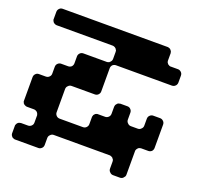

<svg xmlns="http://www.w3.org/2000/svg" viewBox="-121 -820 984 953"><g transform="rotate(20 370.5 -343.0)"><path d="M460 -324.2Q460 -324.2 460 -325.2Q460 -325.2 460 -326.2Q460 -326.2 460.9 -327.1Q460.9 -327.1 460.9 -328.1Q460.9 -328.1 460.9 -329.1Q461.9 -329.1 461.9 -330.1Q461.9 -330.1 461.9 -330.1Q461.9 -331.1 462.9 -331.1Q462.9 -332 463.9 -333Q463.9 -333 464.8 -334Q464.8 -335 465.8 -335Q465.8 -335.9 466.8 -335.9Q466.8 -336.9 467.8 -337.9Q468.8 -338.9 469.7 -338.9Q470.7 -339.8 470.7 -339.8Q471.7 -339.8 471.7 -340.8Q472.7 -340.8 472.7 -340.8Q473.6 -340.8 473.6 -341.8Q474.6 -341.8 474.6 -341.8Q474.6 -341.8 474.6 -341.8Q475.6 -341.8 475.6 -341.8Q476.6 -341.8 476.6 -341.8Q476.6 -342.8 477.5 -342.8Q477.5 -342.8 478.5 -342.8Q478.5 -342.8 478.5 -342.8Q478.5 -342.8 479.5 -342.8Q479.5 -342.8 480.5 -342.8Q480.5 -342.8 481.4 -342.8Q481.4 -343.8 482.4 -343.8Q483.4 -343.8 484.4 -343.8Q496.1 -343.8 520.5 -343.8Q531.2 -343.8 538.1 -335.9Q544.9 -329.1 544.9 -318.4Q544.9 -306.6 544.9 -282.2Q544.9 -271.5 552.7 -264.6Q559.6 -256.8 570.3 -256.8Q582 -256.8 606.4 -256.8Q617.2 -256.8 624 -264.6Q631.8 -271.5 631.8 -282.2Q631.8 -293.9 631.8 -318.4Q631.8 -329.1 638.7 -335.9Q646.5 -343.8 656.2 -343.8Q668.9 -343.8 693.4 -343.8Q703.1 -343.8 710.9 -335.9Q717.8 -329.1 717.8 -318.4Q717.8 -277.3 717.8 -195.3Q717.8 -185.5 710.9 -177.7Q703.1 -170.9 693.4 -170.9Q680.7 -170.9 656.2 -170.9Q655.3 -170.9 654.3 -170.9Q652.3 -170.9 651.4 -169.9Q650.4 -169.9 650.4 -169.9Q649.4 -169.9 649.4 -169.9Q648.4 -169.9 648.4 -168.9Q647.5 -168.9 647.5 -168.9Q646.5 -168.9 645.5 -168.9Q645.5 -168 644.5 -168Q644.5 -168 644.5 -168Q644.5 -168 644.5 -168Q643.6 -167 643.6 -167Q643.6 -167 642.6 -167Q642.6 -167 642.6 -167Q642.6 -166 641.6 -166Q641.6 -166 640.6 -165Q639.6 -165 639.6 -164.1Q638.7 -164.1 638.7 -163.1Q638.7 -163.1 638.7 -163.1Q637.7 -162.1 637.7 -162.1Q636.7 -161.1 636.7 -160.2Q635.7 -160.2 635.7 -159.2Q634.8 -159.2 634.8 -158.2Q634.8 -158.2 634.8 -157.2Q634.8 -157.2 633.8 -157.2Q633.8 -156.2 633.8 -156.2Q633.8 -155.3 633.8 -155.3Q632.8 -155.3 632.8 -154.3Q632.8 -154.3 632.8 -153.3Q632.8 -153.3 632.8 -152.3Q631.8 -151.4 631.8 -151.4Q631.8 -150.4 631.8 -149.4Q631.8 -149.4 631.8 -148.4Q631.8 -148.4 631.8 -147.5Q631.8 -147.5 631.8 -146.5Q631.8 -146.5 631.8 -146.5Q631.8 -146.5 631.8 -146.5Q631.8 -147.5 631.8 -146.5Q631.8 -146.5 631.8 -146.5Q631.8 -146.5 631.8 -146.5Q631.8 -146.5 631.8 -146.5Q631.8 -143.6 631.8 -136.7Q631.8 -136.7 631.8 -136.7Q631.8 -136.7 631.8 -122.1Q631.8 -108.4 631.8 -89.8Q631.8 -67.4 631.8 -46.9Q631.8 -27.3 631.8 -27.3Q631.8 -27.3 631.8 -27.3Q631.8 -25.4 631.8 -23.4Q631.8 -21.5 631.8 -20.5Q630.9 -18.6 630.9 -17.6Q630.9 -16.6 630.9 -15.6Q629.9 -14.6 629.9 -13.7Q628.9 -11.7 627 -9.8Q626 -7.8 624 -5.9Q621.1 -2 616.2 0Q612.3 2 606.4 2Q594.7 2 570.3 2Q559.6 2 552.7 -5.9Q544.9 -12.7 544.9 -23.4Q544.9 -35.2 544.9 -59.6Q544.9 -65.4 543 -70.3Q540 -75.2 536.1 -79.1Q536.1 -79.1 535.2 -80.1Q535.2 -80.1 534.2 -80.1Q533.2 -81.1 531.2 -82Q529.3 -83 528.3 -83Q527.3 -84 526.4 -84Q526.4 -84 525.4 -84Q525.4 -84 524.4 -84Q523.4 -84 523.4 -85Q522.5 -85 522.5 -85Q521.5 -85 520.5 -85Q520.5 -85 520.5 -85Q520.5 -85 472.7 -85Q424.8 -85 372.1 -85Q329.1 -85 295.9 -85Q262.7 -85 262.7 -85Q262.7 -85 262.7 -85Q261.7 -85 261.7 -85Q250 -85 225.6 -85Q214.8 -85 208 -77.1Q200.2 -70.3 200.2 -59.6Q200.2 -47.9 200.2 -23.4Q200.2 -12.7 193.4 -5.9Q185.5 2 175.8 2Q134.8 2 52.7 2Q51.8 2 49.8 2Q48.8 1 47.9 1Q46.9 1 46.9 1Q45.9 1 44.9 0Q44.9 0 44.9 0Q43.9 0 43.9 0Q43 0 43 0Q43 0 43 -1Q42 -1 41 -1Q40 -2 39.1 -2Q39.1 -2.9 39.1 -2.9Q39.1 -2.9 38.1 -2.9Q38.1 -2.9 38.1 -2.9Q38.1 -3.9 37.1 -3.9Q37.1 -3.9 37.1 -3.9Q37.1 -3.9 37.1 -3.9Q37.1 -3.9 36.1 -3.9Q36.1 -4.9 36.1 -4.9Q36.1 -4.9 35.2 -5.9Q35.2 -5.9 35.2 -5.9Q35.2 -5.9 35.2 -5.9Q35.2 -5.9 35.2 -5.9Q34.2 -6.8 34.2 -6.8Q34.2 -6.8 33.2 -7.8Q33.2 -7.8 33.2 -8.8Q32.2 -8.8 32.2 -9.8Q32.2 -9.8 31.2 -10.7Q31.2 -10.7 31.2 -11.7Q29.3 -13.7 29.3 -15.6Q28.3 -18.6 28.3 -20.5Q28.3 -21.5 28.3 -21.5Q28.3 -22.5 28.3 -23.4Q28.3 -35.2 28.3 -59.6Q28.3 -62.5 28.3 -64.5Q29.3 -67.4 30.3 -69.3Q30.3 -70.3 30.3 -70.3Q30.3 -71.3 31.2 -71.3Q31.2 -72.3 32.2 -73.2Q32.2 -74.2 33.2 -75.2Q34.2 -76.2 34.2 -76.2Q34.2 -77.1 35.2 -77.1Q35.2 -77.1 35.2 -77.1Q35.2 -77.1 35.2 -78.1Q36.1 -78.1 36.1 -78.1Q36.1 -78.1 37.1 -79.1Q37.1 -79.1 37.1 -79.1Q38.1 -79.1 38.1 -80.1Q38.1 -80.1 39.1 -80.1Q39.1 -80.1 39.1 -81.1Q40 -81.1 40 -81.1Q41 -81.1 41 -82Q42 -82 43 -83Q43.9 -83 44.9 -83Q45.9 -84 46.9 -84Q46.9 -84 47.9 -84Q47.9 -84 48.8 -84Q48.8 -84 49.8 -84Q49.8 -84 49.8 -84Q49.8 -84 49.8 -84Q50.8 -84 50.8 -85Q50.8 -85 51.8 -85Q51.8 -85 51.8 -85Q51.8 -85 52.7 -85Q52.7 -85 52.7 -85Q52.7 -85 52.7 -85Q52.7 -85 52.7 -85Q64.5 -85 88.9 -85Q94.7 -85 98.6 -86.9Q103.5 -88.9 106.4 -91.8Q110.4 -95.7 112.3 -99.6Q114.3 -104.5 114.3 -109.4Q114.3 -122.1 114.3 -146.5Q114.3 -146.5 114.3 -147.5Q114.3 -147.5 114.3 -148.4Q114.3 -148.4 114.3 -148.4Q114.3 -149.4 114.3 -149.4Q114.3 -149.4 114.3 -149.4Q114.3 -150.4 113.3 -150.4Q113.3 -150.4 113.3 -150.4Q113.3 -151.4 113.3 -151.4Q113.3 -152.3 113.3 -153.3Q113.3 -153.3 112.3 -154.3Q112.3 -155.3 112.3 -155.3Q112.3 -156.2 111.3 -156.2Q111.3 -157.2 111.3 -158.2Q110.4 -158.2 110.4 -159.2Q110.4 -159.2 109.4 -160.2Q109.4 -161.1 109.4 -161.1Q108.4 -161.1 108.4 -162.1Q108.4 -162.1 107.4 -162.1Q107.4 -163.1 107.4 -163.1Q107.4 -163.1 106.4 -164.1Q103.5 -167 98.6 -168.9Q94.7 -170.9 88.9 -170.9Q77.1 -170.9 52.7 -170.9Q46.9 -170.9 42 -173.8Q36.1 -175.8 33.2 -180.7Q33.2 -180.7 32.2 -180.7Q32.2 -181.6 32.2 -181.6Q32.2 -182.6 31.2 -182.6Q31.2 -183.6 31.2 -183.6Q30.3 -184.6 30.3 -185.5Q29.3 -187.5 29.3 -188.5Q29.3 -188.5 28.3 -189.5Q28.3 -190.4 28.3 -190.4Q28.3 -190.4 28.3 -190.4Q28.3 -191.4 28.3 -192.4Q28.3 -192.4 28.3 -193.4Q28.3 -193.4 28.3 -194.3Q28.3 -195.3 28.3 -195.3Q28.3 -236.3 28.3 -318.4Q28.3 -329.1 35.2 -335.9Q42 -343.8 52.7 -343.8Q64.5 -343.8 88.9 -343.8Q99.6 -343.8 106.4 -350.6Q114.3 -357.4 114.3 -368.2Q114.3 -379.9 114.3 -404.3Q114.3 -415 121.1 -421.9Q128.9 -429.7 138.7 -429.7Q151.4 -429.7 175.8 -429.7Q185.5 -429.7 193.4 -436.5Q200.2 -444.3 200.2 -454.1Q200.2 -466.8 200.2 -491.2Q200.2 -501 208 -508.8Q214.8 -515.6 225.6 -515.6Q224.6 -515.6 224.6 -515.6Q224.6 -515.6 224.6 -515.6Q265.6 -515.6 347.7 -515.6Q348.6 -515.6 348.6 -515.6Q348.6 -515.6 349.6 -515.6Q349.6 -515.6 349.6 -515.6Q349.6 -515.6 349.6 -515.6Q349.6 -515.6 349.6 -515.6Q349.6 -515.6 350.6 -515.6Q350.6 -515.6 350.6 -515.6Q350.6 -515.6 350.6 -515.6Q350.6 -515.6 350.6 -515.6Q350.6 -515.6 350.6 -515.6Q351.6 -515.6 351.6 -515.6Q351.6 -515.6 351.6 -515.6Q351.6 -515.6 351.6 -515.6Q351.6 -515.6 351.6 -515.6Q351.6 -515.6 351.6 -515.6Q351.6 -515.6 352.5 -515.6Q352.5 -516.6 352.5 -516.6Q352.5 -516.6 352.5 -516.6Q352.5 -516.6 353.5 -516.6Q353.5 -516.6 353.5 -516.6Q353.5 -516.6 353.5 -516.6Q353.5 -516.6 353.5 -516.6Q353.5 -516.6 353.5 -516.6Q353.5 -516.6 353.5 -516.6Q354.5 -516.6 355.5 -516.6Q356.4 -517.6 357.4 -517.6Q358.4 -518.6 360.4 -518.6Q361.3 -519.5 362.3 -519.5Q362.3 -520.5 362.3 -520.5Q363.3 -520.5 363.3 -521.5Q363.3 -521.5 363.3 -521.5Q363.3 -521.5 364.3 -521.5Q364.3 -521.5 365.2 -522.5Q365.2 -522.5 365.2 -523.4Q369.1 -526.4 371.1 -531.2Q373 -535.2 373 -541Q373 -552.7 373 -577.1Q373 -581.1 372.1 -585Q370.1 -587.9 368.2 -590.8Q368.2 -591.8 367.2 -592.8Q366.2 -593.8 365.2 -594.7Q362.3 -597.7 357.4 -599.6Q353.5 -601.6 347.7 -601.6Q250 -601.6 52.7 -601.6Q46.9 -601.6 42 -604.5Q37.1 -606.4 33.2 -611.3Q33.2 -611.3 33.2 -612.3Q32.2 -612.3 32.2 -613.3Q32.2 -613.3 31.2 -614.3Q31.2 -614.3 31.2 -615.2Q30.3 -616.2 30.3 -617.2Q29.3 -618.2 29.3 -619.1Q29.3 -620.1 28.3 -621.1Q28.3 -621.1 28.3 -622.1Q28.3 -622.1 28.3 -622.1Q28.3 -622.1 28.3 -623Q28.3 -624 28.3 -624Q28.3 -625 28.3 -626Q28.3 -626 28.3 -627Q28.3 -639.6 28.3 -663.1Q28.3 -673.8 35.2 -680.7Q42 -688.5 52.7 -688.5Q237.3 -688.5 606.4 -688.5Q607.4 -688.5 608.4 -688.5Q608.4 -688.5 609.4 -688.5Q610.4 -688.5 611.3 -687.5Q613.3 -687.5 614.3 -687.5Q614.3 -687.5 615.2 -686.5Q615.2 -686.5 615.2 -686.5Q616.2 -686.5 616.2 -686.5Q616.2 -686.5 617.2 -686.5Q617.2 -686.5 617.2 -685.5Q618.2 -685.5 618.2 -685.5Q618.2 -685.5 619.1 -685.5Q619.1 -685.5 619.1 -684.6Q620.1 -684.6 621.1 -684.6Q621.1 -683.6 622.1 -682.6Q622.1 -682.6 623 -682.6Q623 -682.6 623 -681.6Q623 -681.6 624 -681.6Q624 -681.6 624 -680.7Q625 -680.7 625 -680.7Q626 -679.7 626 -679.7Q627 -678.7 627 -677.7Q627.9 -676.8 627.9 -675.8Q628.9 -675.8 628.9 -674.8Q628.9 -674.8 628.9 -673.8Q629.9 -673.8 629.9 -672.9Q629.9 -671.9 630.9 -670.9Q630.9 -670.9 630.9 -669.9Q630.9 -669.9 630.9 -668.9Q630.9 -668.9 630.9 -668.9Q630.9 -668.9 630.9 -668.9Q630.9 -668.9 630.9 -668Q630.9 -668 630.9 -667Q631.8 -666 631.8 -665Q631.8 -664.1 631.8 -663.1Q631.8 -651.4 631.8 -627Q631.8 -627 631.8 -627Q631.8 -627 631.8 -627Q631.8 -627 631.8 -627Q631.8 -626 631.8 -625Q631.8 -625 631.8 -624Q631.8 -624 631.8 -623Q631.8 -622.1 631.8 -622.1Q631.8 -621.1 632.8 -621.1Q632.8 -620.1 632.8 -619.1Q633.8 -618.2 633.8 -616.2Q634.8 -614.3 635.7 -613.3Q635.7 -612.3 636.7 -612.3Q636.7 -611.3 637.7 -611.3Q637.7 -611.3 637.7 -610.4Q637.7 -610.4 638.7 -609.4Q638.7 -609.4 638.7 -609.4Q639.6 -609.4 639.6 -608.4Q639.6 -608.4 640.6 -608.4Q640.6 -607.4 640.6 -607.4Q640.6 -607.4 640.6 -607.4Q640.6 -607.4 640.6 -607.4Q641.6 -607.4 641.6 -607.4Q641.6 -606.4 642.6 -606.4Q642.6 -606.4 642.6 -606.4Q642.6 -606.4 643.6 -606.4Q643.6 -605.5 644.5 -605.5Q645.5 -604.5 646.5 -604.5Q646.5 -604.5 646.5 -604.5Q647.5 -603.5 647.5 -603.5Q648.4 -603.5 648.4 -603.5Q648.4 -603.5 649.4 -603.5Q649.4 -603.5 650.4 -602.5Q650.4 -602.5 651.4 -602.5Q652.3 -602.5 654.3 -602.5Q655.3 -602.5 656.2 -602.5Q668.9 -602.5 693.4 -602.5Q703.1 -602.5 710.9 -594.7Q717.8 -587.9 717.8 -577.1Q717.8 -565.4 717.8 -541Q717.8 -535.2 715.8 -531.2Q713.9 -526.4 710.9 -523.4Q709 -521.5 707 -520.5Q705.1 -518.6 703.1 -517.6Q702.1 -517.6 701.2 -517.6Q701.2 -517.6 700.2 -516.6Q700.2 -516.6 699.2 -516.6Q699.2 -516.6 698.2 -516.6Q698.2 -516.6 697.3 -516.6Q697.3 -516.6 697.3 -516.6Q696.3 -515.6 695.3 -515.6Q694.3 -515.6 693.4 -515.6Q656.2 -515.6 583 -515.6Q583 -515.6 583 -515.6Q583 -515.6 583 -515.6Q521.5 -515.6 397.5 -515.6Q387.7 -515.6 379.9 -508.8Q373 -501 373 -491.2Q373 -450.2 373 -368.2Q373 -358.4 365.2 -350.6Q358.4 -343.8 347.7 -343.8Q306.6 -343.8 225.6 -343.8Q214.8 -343.8 208 -335.9Q200.2 -329.1 200.2 -318.4Q200.2 -277.3 200.2 -195.3Q200.2 -185.5 208 -177.7Q214.8 -170.9 225.6 -170.9Q266.6 -170.9 347.7 -170.9Q358.4 -170.9 365.2 -177.7Q373 -185.5 373 -195.3Q373 -208 373 -232.4Q373 -232.4 373 -233.4Q373 -234.4 373 -234.4Q373 -235.4 373 -235.4Q373 -235.4 373 -235.4Q373 -237.3 374 -238.3Q374 -240.2 375 -241.2Q375 -241.2 375 -242.2Q375 -242.2 375 -243.2Q375 -243.2 375 -243.2Q375 -243.2 375 -243.2Q376 -244.1 376 -244.1Q376 -244.1 376 -245.1Q377 -246.1 377.9 -247.1Q378.9 -248 379.9 -249Q379.9 -250 379.9 -250Q379.9 -250 380.9 -250Q380.9 -251 380.9 -251Q381.8 -251 381.8 -251Q381.8 -251 381.8 -252Q381.8 -252 382.8 -252Q382.8 -252 382.8 -252.9Q383.8 -252.9 383.8 -252.9Q384.8 -252.9 384.8 -253.9Q384.8 -253.9 385.7 -253.9Q385.7 -253.9 385.7 -253.9Q386.7 -254.9 386.7 -254.9Q387.7 -254.9 387.7 -254.9Q387.7 -254.9 388.7 -254.9Q388.7 -255.9 388.7 -255.9Q388.7 -255.9 388.7 -255.9Q389.6 -255.9 389.6 -255.9Q389.6 -255.9 390.6 -255.9Q390.6 -255.9 391.6 -255.9Q391.6 -256.8 392.6 -256.8Q392.6 -256.8 392.6 -256.8Q392.6 -256.8 393.6 -256.8Q393.6 -256.8 394.5 -256.8Q394.5 -256.8 395.5 -256.8Q395.5 -256.8 396.5 -256.8Q396.5 -256.8 396.5 -256.8Q397.5 -256.8 397.5 -256.8Q397.5 -256.8 397.5 -256.8Q396.5 -256.8 396.5 -256.8Q397.5 -256.8 397.5 -256.8Q397.5 -256.8 397.5 -256.8Q397.5 -256.8 397.5 -256.8Q409.2 -256.8 434.6 -256.8Q444.3 -256.8 452.1 -264.6Q459 -271.5 459 -282.2Q459 -294.9 459 -321.3Q459 -321.3 459 -321.3Q459 -322.3 460 -322.3Q460 -323.2 460 -324.2Z"/></g></svg>

Font: Stal Type
Style: Alien
Weight: 400
Designer: daniel chilleron
Version: Version 1.0